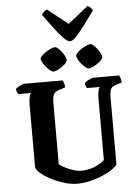

<svg xmlns="http://www.w3.org/2000/svg" viewBox="-72 -1244 928 1297"><g transform="rotate(-5 392.0 -595.0)"><path d="M399 0Q358 0 311.5 -14Q265 -28 223.5 -49.5Q182 -71 154.5 -94.5Q127 -118 124 -137V-563Q124 -591 129 -611.5Q134 -632 141 -638H53Q50 -643 46 -652.5Q42 -662 41 -674Q47 -680 59 -687Q71 -694 84 -699Q97 -704 102 -704H360Q364 -698 368.5 -685Q373 -672 373 -655L330 -642Q307 -635 296 -618.5Q285 -602 285 -556V-142Q301 -129 328 -115.5Q355 -102 382 -93.5Q409 -85 426 -85Q480 -85 522 -102Q564 -119 591 -143V-562Q591 -590 595.5 -610.5Q600 -631 606 -638H520Q516 -643 512.5 -652.5Q509 -662 509 -674Q514 -680 526 -687Q538 -694 550.5 -699Q563 -704 569 -704H743Q747 -698 751.5 -685.5Q756 -673 757 -655L722 -645Q703 -639 692 -630.5Q681 -622 677 -604.5Q673 -587 673 -552V-105Q652 -80 607.5 -56Q563 -32 507.5 -16Q452 0 399 0ZM543 -769Q535 -769 522 -779.5Q509 -790 496 -805.5Q483 -821 474.5 -836.5Q466 -852 466 -862Q466 -870 477.5 -882Q489 -894 506.5 -905.5Q524 -917 541 -924.5Q558 -932 568 -932Q577 -932 589.5 -921Q602 -910 613.5 -894.5Q625 -879 633 -863.5Q641 -848 641 -838Q641 -830 630 -818Q619 -806 603 -795Q587 -784 570.5 -776.5Q554 -769 543 -769ZM304 -769Q295 -769 282 -779.5Q269 -790 256 -805.5Q243 -821 234 -836.5Q225 -852 225 -862Q225 -870 237 -882Q249 -894 266 -905.5Q283 -917 300 -924.5Q317 -932 328 -932Q339 -932 356.5 -914.5Q374 -897 387 -874.5Q400 -852 400 -838Q400 -827 382 -810.5Q364 -794 341.5 -781.5Q319 -769 304 -769ZM434 -963Q417 -963 391 -989.5Q365 -1016 332 -1060Q299 -1104 260 -1157Q265 -1168 275 -1177Q285 -1186 296 -1190L435 -1081L571 -1190Q582 -1186 592 -1176.5Q602 -1167 606 -1158Q568 -1105 534.5 -1060.5Q501 -1016 475.5 -989.5Q450 -963 434 -963Z"/></g></svg>

Font: Texturina ExtraBold
Style: Regular
Weight: 800
Designer: Guillermo Torres Carreño
Foundry: Omnibus-Type
Version: Version 1.002; ttfautohint (v1.8.3)